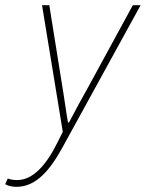

<svg xmlns="http://www.w3.org/2000/svg" viewBox="-104 -498 562 740"><path d="M-40 222C36 222 90 156 138 68L438 -478H408L238 -166C212 -120 186 -72 162 -26H158C150 -70 144 -120 136 -166L86 -478H58L138 10L116 54C73 140 22 196 -38 196C-52 196 -64 194 -74 190L-84 212C-70 220 -54 222 -40 222Z"/></svg>

Font: Source Sans Pro ExtraLight
Style: Italic
Weight: 200
Italic angle: -11°
Designer: Paul D. Hunt
Foundry: Adobe Systems Incorporated
Version: Version 3.006;hotconv 1.0.111;makeotfexe 2.5.65597